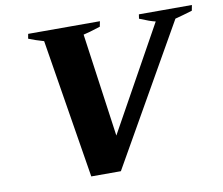

<svg xmlns="http://www.w3.org/2000/svg" viewBox="-77 -794 1033 888"><g transform="rotate(-10 439.0 -350.0)"><path d="M176 -654Q137 -665 105 -678L109 -700H446L441 -675Q382 -656 361 -652L429 -166L700 -654Q676 -659 626 -680L629 -700H878L873 -674Q827 -660 792 -651L421 0H282Z"/></g></svg>

Font: Trirong Black
Style: Italic
Weight: 900
Italic angle: -12°
Designer: Katatrad Team
Foundry: CadsonDemak
Version: Version 1.001